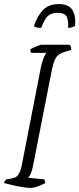

<svg xmlns="http://www.w3.org/2000/svg" viewBox="-24 -924 390 944"><path d="M123 0Q113 0 87.5 -4Q62 -8 35.5 -14Q9 -20 -4 -24Q-3 -30 1 -35.5Q5 -41 7 -42L31 -46Q41 -48 51 -52Q61 -56 70 -71.5Q79 -87 85 -121L177 -593Q183 -622 191 -640.5Q199 -659 204 -664H129Q125 -670 125 -681Q130 -685 141 -690Q152 -695 163.5 -699.5Q175 -704 180 -704H318Q321 -701 324 -695Q327 -689 326 -679L286 -666Q261 -658 250 -638.5Q239 -619 231 -580L138 -107Q134 -85 127 -70Q120 -55 115 -50L194 -42Q198 -36 198 -24Q179 -13 158.5 -6.5Q138 0 123 0ZM179 -787Q150 -787 143 -796Q159 -845 187 -874.5Q215 -904 265 -904Q314 -904 332 -874.5Q350 -845 345 -796Q339 -793 330.5 -790Q322 -787 311 -787Q313 -831 301.5 -846Q290 -861 260 -861Q229 -861 212 -846Q195 -831 179 -787Z"/></svg>

Font: Texturina 72pt 72pt Thin
Style: Italic
Weight: 100
Italic angle: -11°
Designer: Guillermo Torres Carreño
Foundry: Omnibus-Type
Version: Version 1.002; ttfautohint (v1.8.3)